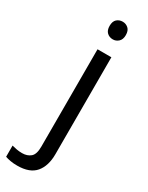

<svg xmlns="http://www.w3.org/2000/svg" viewBox="-306 -777 814 1057"><g transform="rotate(30 101.5 -248.5)"><path d="M78 -681Q78 -710 93 -723.5Q108 -737 130 -737Q150 -737 165.5 -723.5Q181 -710 181 -681Q181 -653 165.5 -639Q150 -625 130 -625Q108 -625 93 -639Q78 -653 78 -681ZM22 240Q-3 240 -22 236.5Q-41 233 -55 228V157Q-40 161 -24 164Q-8 167 11 167Q43 167 64 149.5Q85 132 85 83V-536H173V80Q173 155 137 197.5Q101 240 22 240Z"/></g></svg>

Font: Noto Sans Mongolian
Style: Regular
Weight: 400
Designer: Monotype Design Team
Foundry: Monotype Imaging Inc.
Version: Version 3.001; ttfautohint (v1.8.4.7-5d5b)